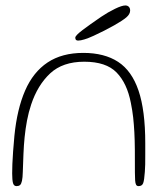

<svg xmlns="http://www.w3.org/2000/svg" viewBox="-20 -654 594 686"><path d="M39 11Q29.5 11 26.5 0.2Q23.5 -10.5 23.5 -34.5Q23.5 -49 24.2 -68.2Q25 -87.5 26.8 -112.8Q28.5 -138 31.5 -169Q41 -264.5 69.8 -330.5Q98.5 -396.5 150 -430.8Q201.5 -465 277.5 -465Q353 -465 402 -433Q451 -401 475 -330.2Q499 -259.5 499 -142.5Q499 -119.5 499 -100.5Q499 -81.5 498.8 -66.5Q498.5 -51.5 497.5 -40Q495.5 -10 491.5 0.5Q487.5 11 475 11Q469 11 466.2 6Q463.5 1 462.8 -9.8Q462 -20.5 462 -37.5Q462 -84 461.8 -119Q461.5 -154 460 -181.8Q458.5 -209.5 455.8 -234.5Q453 -259.5 447.5 -286.5Q434 -356.5 396.5 -395Q359 -433.5 281 -433.5Q204 -433.5 159.2 -391.8Q114.5 -350 91.5 -281Q82 -252.5 76.5 -223.2Q71 -194 68 -164.2Q65 -134.5 63.8 -103.5Q62.5 -72.5 61.5 -40.5Q61 -19 58.5 -7.8Q56 3.5 51.5 7.2Q47 11 39 11ZM259 -509Q254 -509 251.5 -511.5Q249 -514 249 -519.5Q249 -527 274.8 -546.5Q300.5 -566 341.5 -594Q366 -610.5 390.8 -622.5Q415.5 -634.5 428 -634.5Q435.5 -634.5 440.2 -629.8Q445 -625 445 -616.5Q445 -603.5 431.5 -592Q418 -580.5 388 -563.5Q351.5 -543 314.2 -526Q277 -509 259 -509Z"/></svg>

Font: Gluten Thin Thin
Style: Regular
Weight: 250
Version: Version 1.300